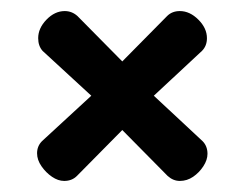

<svg xmlns="http://www.w3.org/2000/svg" viewBox="-20 -448 443 347"><path d="M96 -121Q85 -121 74 -128.5Q63 -136 55 -147.5Q47 -159 47 -171Q47 -184 56 -193L145 -275L57 -356Q49 -365 49 -379Q49 -397 64 -412.5Q79 -428 97 -428Q110 -428 120 -419L201 -337L282 -419Q291 -428 305 -428Q323 -428 338.5 -412.5Q354 -397 354 -379Q354 -365 345 -356L258 -275L346 -193Q355 -184 355 -170Q355 -159 347.5 -147.5Q340 -136 329 -128.5Q318 -121 305 -121Q293 -121 283 -130L201 -213L119 -130Q110 -121 96 -121Z"/></svg>

Font: Dosis SemiBold
Style: Regular
Weight: 600
Designer: EdgarTolentino, PabloImpallari, IginoMarini
Foundry: EdgarTolentino, PabloImpallari, IginoMarini
Version: Version 3.001; ttfautohint (v1.8.2)